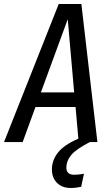

<svg xmlns="http://www.w3.org/2000/svg" viewBox="-49 -709 551 958"><path d="M282 127Q282 163 321 163Q342 163 370 158L356 223Q330 229 304 229Q261 229 235.5 203.5Q210 178 210 136Q210 91 240 52.5Q270 14 342 -17L328 -175H128L64 0H-29L244 -689H357L437 0H399Q329 36 305.5 65.5Q282 95 282 127ZM155 -248H321L289 -613Z"/></svg>

Font: Fira Sans Extra Condensed
Style: Italic
Weight: 400
Width: 3
Italic angle: -8°
Designer: Carrois Corporate & Edenspiekermann AG
Foundry: Carrois Corporate GbR & Edenspiekermann AG
Version: Version 4.203